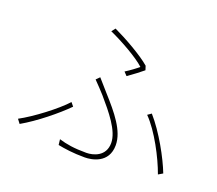

<svg xmlns="http://www.w3.org/2000/svg" viewBox="-125 -922 1251 1107"><g transform="rotate(20 500.0 -368.5)"><path d="M539 -533 559 -512C593 -536 629 -563 650 -581L642 -606C591 -651 477 -715 406 -748L388 -725C466 -690 572 -630 616 -589C600 -575 568 -551 539 -533ZM323 -39 327 -5C368 3 420 11 492 11C533 11 637 -4 637 -116C637 -204 564 -291 484 -380C463 -404 438 -433 419 -454L398 -433C420 -410 447 -383 466 -361C533 -283 608 -194 608 -119C608 -36 533 -17 492 -17C415 -17 370 -25 323 -39ZM923 -41 950 -57C918 -140 845 -274 770 -359L747 -343C818 -272 891 -131 923 -41ZM330 -241 312 -263C258 -203 134 -109 55 -67L74 -42C162 -92 270 -180 330 -241Z"/></g></svg>

Font: Harano Aji Gothic K1 ExtraLight
Style: Regular
Weight: 250
Foundry: Masamichi Hosoda
Version: HaranoAjiGothicK1-ExtraLight version 20230610;ttx 4.39.4